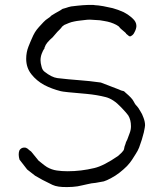

<svg xmlns="http://www.w3.org/2000/svg" viewBox="-20 -738 657 777"><path d="M224 -696Q225 -696 233 -702Q238 -704 247 -706Q258 -710 268 -712Q277 -713 294 -715Q306 -716 316 -717Q322 -717 336 -718Q355 -718 358 -718Q362 -717 378 -716L398 -713Q399 -713 436 -705Q458 -699 480 -689Q501 -678 516 -664Q532 -650 532 -633Q532 -628 530 -621Q528 -614 524 -607Q521 -600 516 -596Q509 -590 505 -591L502 -592L496 -597Q491 -601 491 -601Q490 -604 485 -608Q479 -613 472 -619Q465 -625 464 -627Q461 -632 450.5 -637.5Q440 -643 428 -647Q415 -651 402 -653Q397 -654 384 -656Q360 -658 352 -658Q344 -659 332 -658Q322 -657 306 -655Q288 -653 280 -651Q269 -649 259 -645Q246 -640 240 -637Q238 -636 231 -630Q229 -626 222 -619Q217 -614 212 -609L193 -587Q182 -578 171 -565Q168 -561 167 -559Q165 -557 164 -554Q163 -551 162 -549Q160 -547 160 -543V-541H159Q154 -534 149 -521Q144 -508 144 -494Q144 -483 148 -469Q151 -455 160 -448Q189 -425 212 -422Q253 -417 306 -413Q337 -411 388 -404Q389 -404 461 -376Q465 -374 470 -372Q479 -369 481 -369Q482 -369 488 -363Q514 -341 520 -329Q527 -316 529 -314Q535 -308 540 -301Q544 -294 548 -288Q555 -278 561 -261Q567 -245 567 -231Q567 -225 562 -202Q558 -187 554 -173Q554 -172 543 -141Q538 -128 528 -113Q524 -107 514 -91Q507 -80 494 -66Q480 -52 464 -39.5Q448 -27 431 -18Q411 -7 400 -4Q385 -1 367 2Q351 3 331 8Q322 10 313 12Q304 14 294 16Q274 19 253 19Q213 20 192 10L152 -10L122 -27L90 -52L59 -92Q53 -113 58 -128Q61 -135 69 -139Q77 -142 85 -140Q88 -139 91.5 -136.5Q95 -134 99 -130Q107 -125 110 -120L136 -88Q164 -65 170 -62Q189 -51 210 -48Q230 -45 254 -45Q308 -45 362 -58Q400 -67 458 -107Q462 -110 472 -120Q481 -129 482 -135Q483 -141 484 -145Q486 -150 488 -156Q489 -161 491 -165Q493 -169 495 -173Q495 -173 505 -200Q510 -213 510 -227Q510 -253 499 -271Q493 -280 470 -304Q439 -337 408 -345Q373 -354 331 -358Q235 -366 226 -369Q190 -378 159 -394Q128 -411 107 -437.5Q86 -464 86 -500Q86 -526 95 -549Q110 -586 105 -573.5Q100 -561 107.5 -579Q115 -597 121.5 -607.5Q128 -618 137.5 -628.5Q147 -639 156 -648.5Q165 -658 174 -663.5Q183 -669 188 -675Q202 -684 224 -696Z"/></svg>

Font: ToneOZ-Pinyin-Tsuipita-TC
Style: Regular
Weight: 400
Designer: ÂÆ£ÂøóÂáåJeffrey Xuan(jeffreyx@gmail.com, ToneOZ.com) ÈòøÂù§(cjkFonts)
Foundry: ToneOZ
Version: Version 0.24071